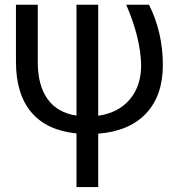

<svg xmlns="http://www.w3.org/2000/svg" viewBox="-20 -548 740 799"><path d="M388.7 -528.3V-66.4Q472.2 -78.1 519.8 -134Q567.4 -189.9 567.4 -276.9Q564.9 -390.1 505.4 -528.3H600.1Q657.7 -413.1 657.7 -276.9Q657.7 -150.4 588.1 -76.2Q518.6 -2 388.7 8.3V230.5H298.3V7.3Q173.8 -5.4 110.1 -81.1Q46.4 -156.7 46.4 -291V-528.3H137.2V-285.2Q138.2 -190.4 178.7 -134.8Q219.2 -79.1 298.3 -66.9V-528.3Z"/></svg>

Font: Roboto
Style: Regular
Weight: 400
Designer: Google
Version: Version 2.134; 2016; ttfautohint (v1.6)